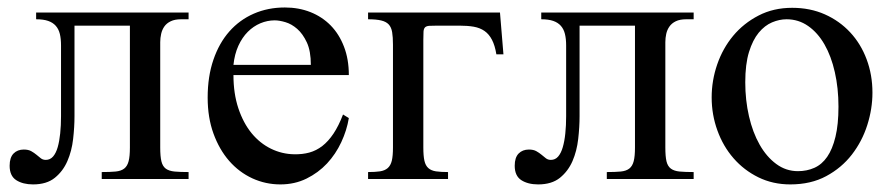

<svg xmlns="http://www.w3.org/2000/svg" viewBox="-20 -481 2399 516"><path d="M253.4 0V-18.6Q275.9 -18.6 290.8 -20Q305.7 -21.5 314 -28.1Q322.3 -34.7 325.7 -47.9Q329.1 -61 329.1 -84.5V-412.1H180.2V-168.5Q180.2 -139.6 176.5 -107.4Q172.9 -75.2 161.1 -48.1Q149.4 -21 127.4 -3.2Q105.5 14.6 68.8 14.6Q41.5 14.6 23.7 3.2Q5.9 -8.3 5.9 -35.6Q5.9 -57.6 16.4 -68.4Q26.9 -79.1 43.9 -79.1Q56.2 -79.1 64 -74.7Q71.8 -70.3 77.9 -65.2Q84 -60.1 89.6 -55.7Q95.2 -51.3 103 -51.3Q114.7 -51.3 122.6 -60.3Q130.4 -69.3 135 -85.2Q139.6 -101.1 141.8 -122.6Q144 -144 144 -168.5V-358.9Q144 -376.5 140.9 -389.6Q137.7 -402.8 129.9 -411.6Q122.1 -420.4 109.4 -424.8Q96.7 -429.2 77.1 -429.2V-447.3H486.8V-429.2H466.8Q449.7 -429.2 438.7 -423.8Q427.7 -418.5 421.6 -409.7Q415.5 -400.9 413.1 -389.9Q410.6 -378.9 410.6 -367.7V-84.5Q410.6 -60.5 413.8 -47.4Q417 -34.2 425.5 -27.8Q434.1 -21.5 449 -20Q463.9 -18.6 486.8 -18.6V0Z M815.4 -306.6Q815.4 -343.8 804.7 -366.9Q793.9 -390.1 778.8 -403.3Q763.7 -416.5 747.1 -421.4Q730.5 -426.3 718.3 -426.3Q698.7 -426.3 679.9 -418.5Q661.1 -410.6 646 -395.5Q630.9 -380.4 620.6 -357.9Q610.4 -335.4 607.4 -306.6ZM917.5 -163.6Q912.1 -130.9 897.2 -98.9Q882.3 -66.9 858.9 -41.7Q835.4 -16.6 803.7 -1Q772 14.6 733.4 14.6Q693.8 14.6 658.2 -1.7Q622.6 -18.1 595.9 -48.6Q569.3 -79.1 553.7 -122.1Q538.1 -165 538.1 -218.8Q538.1 -275.4 553.5 -320.3Q568.8 -365.2 596.4 -396.5Q624 -427.7 662.1 -444.3Q700.2 -460.9 745.6 -460.9Q782.7 -460.9 814.2 -448.5Q845.7 -436 868.7 -412.6Q891.6 -389.2 904.5 -355.5Q917.5 -321.8 917.5 -279.3H607.4Q607.4 -229.5 620.6 -189.9Q633.8 -150.4 656.2 -123Q678.7 -95.7 708.3 -81.3Q737.8 -66.9 770.5 -66.4Q792.5 -65.9 811.3 -71Q830.1 -76.2 846.2 -88.6Q862.3 -101.1 876.2 -121.8Q890.1 -142.6 901.9 -173.3Z M1314 -335Q1310.1 -358.9 1302.2 -374Q1294.4 -389.2 1282.2 -397.7Q1270 -406.2 1253.2 -409.2Q1236.3 -412.1 1214.4 -412.1H1156.2Q1141.6 -412.1 1133.8 -411.6Q1126 -411.1 1122.3 -407.5Q1118.7 -403.8 1118.2 -396Q1117.7 -388.2 1117.7 -373.5V-84.5Q1117.7 -62 1120.6 -49.1Q1123.5 -36.1 1131.1 -29.3Q1138.7 -22.5 1151.6 -20.5Q1164.6 -18.6 1184.1 -18.6V0H969.2V-18.6Q988.3 -18.6 1001.2 -20.5Q1014.2 -22.5 1022 -29.3Q1029.8 -36.1 1033 -49.1Q1036.1 -62 1036.1 -84.5V-360.8Q1036.1 -381.3 1033.9 -394.5Q1031.7 -407.7 1024.7 -415.3Q1017.6 -422.9 1004.4 -426Q991.2 -429.2 969.2 -429.2V-447.3H1323.7L1333 -335Z M1610.8 0V-18.6Q1633.3 -18.6 1648.2 -20Q1663.1 -21.5 1671.4 -28.1Q1679.7 -34.7 1683.1 -47.9Q1686.5 -61 1686.5 -84.5V-412.1H1537.6V-168.5Q1537.6 -139.6 1533.9 -107.4Q1530.3 -75.2 1518.6 -48.1Q1506.8 -21 1484.9 -3.2Q1462.9 14.6 1426.3 14.6Q1398.9 14.6 1381.1 3.2Q1363.3 -8.3 1363.3 -35.6Q1363.3 -57.6 1373.8 -68.4Q1384.3 -79.1 1401.4 -79.1Q1413.6 -79.1 1421.4 -74.7Q1429.2 -70.3 1435.3 -65.2Q1441.4 -60.1 1447 -55.7Q1452.6 -51.3 1460.4 -51.3Q1472.2 -51.3 1480 -60.3Q1487.8 -69.3 1492.4 -85.2Q1497.1 -101.1 1499.3 -122.6Q1501.5 -144 1501.5 -168.5V-358.9Q1501.5 -376.5 1498.3 -389.6Q1495.1 -402.8 1487.3 -411.6Q1479.5 -420.4 1466.8 -424.8Q1454.1 -429.2 1434.6 -429.2V-447.3H1844.2V-429.2H1824.2Q1807.1 -429.2 1796.1 -423.8Q1785.2 -418.5 1779.1 -409.7Q1772.9 -400.9 1770.5 -389.9Q1768.1 -378.9 1768.1 -367.7V-84.5Q1768.1 -60.5 1771.2 -47.4Q1774.4 -34.2 1783 -27.8Q1791.5 -21.5 1806.4 -20Q1821.3 -18.6 1844.2 -18.6V0Z M2233.4 -194.3Q2233.4 -244.1 2223.6 -287.1Q2213.9 -330.1 2195.8 -361.6Q2177.7 -393.1 2151.9 -411.1Q2126 -429.2 2093.8 -429.2Q2074.7 -429.2 2054.9 -420.9Q2035.2 -412.6 2019 -393.1Q2002.9 -373.5 1992.9 -341.1Q1982.9 -308.6 1982.9 -259.8Q1982.9 -211.9 1992.9 -168.5Q2002.9 -125 2021.5 -92.3Q2040 -59.6 2066.2 -40.3Q2092.3 -21 2124.5 -21Q2148.4 -21 2168.7 -30Q2189 -39.1 2203.1 -59.6Q2217.3 -80.1 2225.3 -113.3Q2233.4 -146.5 2233.4 -194.3ZM2324.7 -231.9Q2324.7 -188.5 2310.8 -144.8Q2296.9 -101.1 2269.3 -65.4Q2241.7 -29.8 2200.4 -7.6Q2159.2 14.6 2104 14.6Q2057.1 14.6 2018.3 -4.4Q1979.5 -23.4 1951.4 -55.7Q1923.3 -87.9 1908 -130.4Q1892.6 -172.9 1892.6 -219.2Q1892.6 -264.6 1907.5 -307.9Q1922.4 -351.1 1950.4 -384.8Q1978.5 -418.5 2018.6 -439.2Q2058.6 -460 2108.9 -460Q2157.2 -460 2196.8 -442.4Q2236.3 -424.8 2264.9 -394Q2293.5 -363.3 2309.1 -321.5Q2324.7 -279.8 2324.7 -231.9Z"/></svg>

Font: Doulos SIL Cyr
Style: Regular
Weight: 400
Designer: Walt Agee, Victor Gaultney, Peter Martin, Debbi Hosken, Becca Hirsbrunner
Foundry: SIL International
Version: Version 5.000